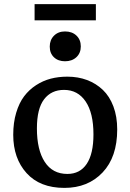

<svg xmlns="http://www.w3.org/2000/svg" viewBox="-20 -893 629 927"><path d="M147 -794.9V-873H442.9V-794.9ZM293.9 -597.2Q260.7 -597.2 240.5 -616.5Q220.2 -635.7 220.2 -668Q220.2 -700.2 240.7 -720.7Q261.2 -741.2 293.9 -741.2Q328.1 -741.2 349.1 -721.2Q370.1 -701.2 370.1 -668.9Q370.1 -636.7 348.9 -616.9Q327.6 -597.2 293.9 -597.2ZM291 14.2Q172.9 14.2 108.4 -57.1Q43.9 -128.4 43.9 -242.2Q43.9 -300.8 58.1 -348.4Q72.3 -396 96.4 -428Q120.6 -460 154.1 -481.7Q187.5 -503.4 225.1 -513.2Q262.7 -522.9 305.2 -522.9Q356.9 -522.9 400.4 -506.6Q443.8 -490.2 476.6 -459Q509.3 -427.7 527.6 -378.9Q545.9 -330.1 545.9 -268.1Q545.9 -134.8 475.3 -60.3Q404.8 14.2 291 14.2ZM305.2 -53.2Q366.2 -53.2 398.7 -101.8Q431.2 -150.4 431.2 -244.1Q431.2 -347.7 393.3 -403.3Q355.5 -459 289.1 -459Q227.5 -459 192.9 -413.6Q158.2 -368.2 158.2 -272.9Q158.2 -169.4 196 -111.3Q233.9 -53.2 305.2 -53.2Z"/></svg>

Font: Literata Book Medium
Style: Regular
Weight: 500
Designer: Latin by Veronika Burian and Jose Scaglione. Greek by Irene Vlachou. Cyrillic by Vera Evstafieva
Foundry: TypeTogether
Version: Version 2.003;PS 002.003;hotconv 1.0.88;makeotf.lib2.5.64775